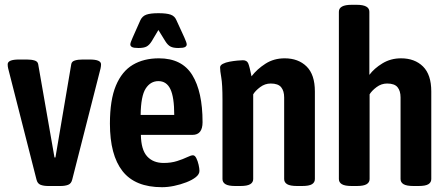

<svg xmlns="http://www.w3.org/2000/svg" viewBox="-20 -773 1866 800"><path d="M181 2Q162 2 149 -3Q136 -8 132 -25L14 -488Q12 -496 12 -505Q12 -525 59 -525H92Q111 -525 124 -521Q137 -517 139 -506L207 -117H211L277 -506Q279 -517 292 -521Q305 -525 324 -525H354Q401 -525 401 -505Q401 -501 400.5 -497Q400 -493 399 -488L281 -25Q277 -8 264 -3Q251 2 232 2Z M655 7Q543 7 490.5 -60Q438 -127 438 -258Q438 -357 463 -416.5Q488 -476 533.5 -503Q579 -530 642 -530Q738 -530 781 -460.5Q824 -391 824 -264Q824 -211 782 -211H567Q568 -149 593 -121.5Q618 -94 662 -94Q693 -94 718 -102Q743 -110 759.5 -118Q776 -126 784 -126Q792 -126 798 -114Q804 -102 807.5 -86.5Q811 -71 811 -61Q811 -47 796 -35Q781 -23 756.5 -13.5Q732 -4 705.5 1.5Q679 7 655 7ZM566 -294H706Q706 -368 690 -401.5Q674 -435 640 -435Q607 -435 587 -404Q567 -373 566 -294ZM557 -573Q537 -573 530 -577Q523 -581 523 -588Q523 -595 533 -617L565 -689Q573 -706 590 -712Q607 -718 640 -718Q674 -718 691 -712Q708 -706 715 -689L748 -617Q758 -595 758 -588Q758 -581 751 -577Q744 -573 723 -573Q702 -573 690.5 -579Q679 -585 669 -601L640 -648L612 -601Q602 -585 590.5 -579Q579 -573 557 -573Z M960 2Q932 2 919.5 -5.5Q907 -13 907 -27V-357Q907 -422 902 -450Q897 -478 897 -492Q897 -501 908.5 -507Q920 -513 936.5 -516Q953 -519 968.5 -520.5Q984 -522 992 -522Q1009 -522 1014.5 -508.5Q1020 -495 1028 -455Q1051 -485 1086 -507.5Q1121 -530 1166 -530Q1223 -530 1257.5 -496Q1292 -462 1292 -392V-27Q1292 -13 1280 -5.5Q1268 2 1239 2H1218Q1189 2 1176.5 -5.5Q1164 -13 1164 -27V-367Q1164 -394 1151.5 -409.5Q1139 -425 1108 -425Q1084 -425 1064 -410Q1044 -395 1035 -380V-27Q1035 -13 1022.5 -5.5Q1010 2 982 2Z M1445 2Q1417 2 1404.5 -5.5Q1392 -13 1392 -27V-724Q1392 -753 1445 -753H1466Q1519 -753 1519 -724V-461Q1539 -488 1573.5 -509Q1608 -530 1651 -530Q1708 -530 1742.5 -496Q1777 -462 1777 -392V-27Q1777 -13 1765 -5.5Q1753 2 1724 2H1703Q1674 2 1661.5 -5.5Q1649 -13 1649 -27V-367Q1649 -394 1636.5 -409.5Q1624 -425 1593 -425Q1569 -425 1549 -410Q1529 -395 1520 -380V-27Q1520 -13 1507.5 -5.5Q1495 2 1467 2Z"/></svg>

Font: Asap Condensed SemiBold
Style: Regular
Weight: 600
Width: 3
Designer: Pablo Cosgaya
Foundry: Omnibus-Type
Version: Version 3.001; ttfautohint (v1.8.4.7-5d5b)